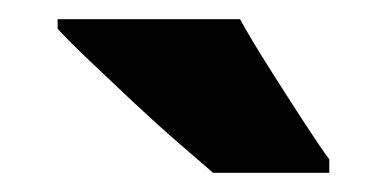

<svg xmlns="http://www.w3.org/2000/svg" viewBox="-20 -786 403 200"><path d="M230 -766Q241 -746 259 -717.5Q277 -689 294.5 -662Q312 -635 323 -620V-606H202Q188 -618 165.5 -637.5Q143 -657 118.5 -680Q94 -703 73 -723Q52 -743 40 -756V-766Z"/></svg>

Font: Noto Sans Ethiopic Condensed Black
Style: Regular
Weight: 900
Width: 3
Designer: Monotype Design Team
Foundry: Monotype Imaging Inc.
Version: Version 2.102; ttfautohint (v1.8.4.7-5d5b)